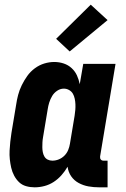

<svg xmlns="http://www.w3.org/2000/svg" viewBox="-20 -793 540 821"><path d="M128 8Q109 8 91.5 3Q74 -2 61.5 -14Q49 -26 40.5 -42Q32 -58 28 -75.5Q24 -93 22 -111.5Q20 -130 21 -149Q22 -168 24 -187Q26 -206 29 -225L49 -345Q52 -366 57.5 -387Q63 -408 73 -428.5Q83 -449 96.5 -468Q110 -487 129 -501Q148 -515 169.5 -521.5Q191 -528 212 -528Q233 -528 252.5 -521.5Q272 -515 286.5 -501.5Q301 -488 309 -470.5Q317 -453 321 -433L336 -520H474L408 -124Q407 -116 411 -111Q415 -106 423 -106H440V8H404Q380 8 358 4Q336 0 316.5 -10.5Q297 -21 284.5 -39Q272 -57 269 -80Q258 -61 243 -44Q228 -27 209.5 -15Q191 -3 170 2.5Q149 8 128 8ZM204 -106Q218 -106 231.5 -111.5Q245 -117 255.5 -127.5Q266 -138 271.5 -151.5Q277 -165 279 -178L299 -298Q301 -311 302 -323Q303 -335 302.5 -347Q302 -359 299.5 -371Q297 -383 291.5 -392.5Q286 -402 275.5 -408Q265 -414 253 -414Q238 -414 224.5 -405Q211 -396 203 -382.5Q195 -369 190.5 -354.5Q186 -340 184 -326L164 -206Q162 -195 161.5 -184.5Q161 -174 161 -163.5Q161 -153 163 -142.5Q165 -132 170 -123.5Q175 -115 184 -110.5Q193 -106 204 -106ZM278 -573 220 -627 368 -773 440 -707Z"/></svg>

Font: Iosevka Curly Heavy
Style: Italic
Weight: 900
Italic angle: -9°
Monospace: yes
Designer: Belleve Invis
Foundry: Belleve Invis
Version: Version 22.1.2; ttfautohint (v1.8.4)